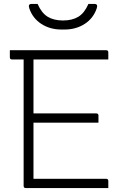

<svg xmlns="http://www.w3.org/2000/svg" viewBox="-20 -955 640 975"><path d="M111 0Q100 0 100 -11V-653H41Q30 -653 30 -664V-700H519Q530 -700 530 -689V-653H150V-379H469Q480 -379 480 -368V-332H150V-47H519Q530 -47 530 -36V0ZM429 -935H460Q479 -935 471 -912Q454 -862 410 -833.5Q366 -805 307 -805H293Q234 -805 190 -833.5Q146 -862 129 -912Q121 -935 140 -935H171Q191 -889 222 -870Q253 -851 300 -851Q347 -851 378 -870Q409 -889 429 -935Z"/></svg>

Font: Recursive Mn Lnr St Lt
Style: Regular
Weight: 300
Monospace: yes
Version: Version 1.079;hotconv 1.0.112;makeotfexe 2.5.65598; ttfautoh